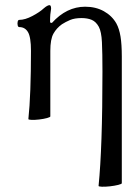

<svg xmlns="http://www.w3.org/2000/svg" viewBox="-20 -451 540 744"><path d="M362 269Q377 120 377 -173Q377 -247 375 -287.5Q373 -328 363 -347Q352 -367 335.5 -374Q319 -381 296 -381Q269 -381 251.5 -373.5Q234 -366 220 -357Q199 -342 187 -320.5Q175 -299 175 -254V0Q175 3 162 6.5Q149 10 132 12Q115 14 102 13.5Q89 13 90 10Q95 -36 97.5 -104Q100 -172 100 -254Q100 -307 88.5 -326.5Q77 -346 55 -346Q50 -346 48.5 -353Q47 -360 48.5 -367Q50 -374 55 -374Q77 -374 105.5 -389Q134 -404 150 -419Q164 -431 172 -431Q178 -431 178 -417Q176 -406 175 -395Q174 -384 174 -364L181 -362Q238 -425 310 -425Q351 -425 382.5 -407.5Q414 -390 431 -360Q442 -340 447 -309.5Q452 -279 452 -232V259Q452 262 438 265.5Q424 269 406 271Q388 273 374.5 272.5Q361 272 362 269Z"/></svg>

Font: Junicode SmExp
Style: Regular
Weight: 400
Width: 6
Designer: Peter S. Baker
Version: Version 2.205; ttfautohint (v1.8.4)